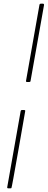

<svg xmlns="http://www.w3.org/2000/svg" viewBox="-20 -876 259 1042"><path d="M138 -431H127Q121 -431 121 -436L194 -849Q195 -856 202 -856H213Q219 -856 219 -849L146 -438Q146 -431 138 -431ZM36 146H25Q19 146 19 141L92 -272Q93 -279 100 -279H111Q117 -279 117 -274Q117 -273 80.5 -65Q44 143 42 144.5Q40 146 36 146Z"/></svg>

Font: YamahaIndonesia935. App Thin
Style: Italic
Weight: 100
Italic angle: -10°
Designer: Dalton Maag Ltd
Foundry: Dalton Maag Ltd
Version: Version 1.002; January 01, 2024; Regular/Italic